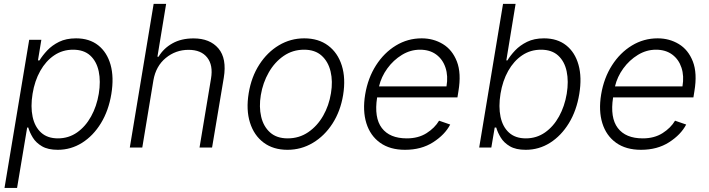

<svg xmlns="http://www.w3.org/2000/svg" viewBox="-20 -747 3589 972"><path d="M2.8 204.5 127.8 -545.5H189.3L172.2 -441.4H180Q195 -465.9 219.1 -491.7Q243.3 -517.4 279.1 -535.2Q315 -552.9 365.1 -552.9Q432.5 -552.9 477.3 -517.6Q522 -482.2 539.8 -419Q557.5 -355.8 543.7 -271.3Q529.8 -186.8 490.9 -123.2Q452.1 -59.7 395.6 -24.1Q339.1 11.4 272.4 11.4Q223 11.4 192.6 -6.4Q162.3 -24.1 146.3 -50.2Q130.3 -76.3 123.2 -101.2H117.5L66.4 204.5ZM144.9 -272.4Q134.2 -206.7 145.2 -155.5Q156.2 -104.4 188.4 -75.5Q220.5 -46.5 273.1 -46.5Q327.4 -46.5 370.2 -76.5Q413 -106.5 441.2 -157.7Q469.5 -208.8 480.1 -272.4Q490.4 -335.2 479.8 -385.7Q469.1 -436.1 437 -465.7Q404.8 -495.4 349.8 -495.4Q296.5 -495.4 254.3 -466.8Q212 -438.2 183.8 -388Q155.5 -337.7 144.9 -272.4Z M756.7 -340.9 700.3 0H637.1L757.8 -727.3H821L777 -459.9H782.7Q808.2 -502.5 853 -527.5Q897.7 -552.6 959.9 -552.6Q1042.6 -552.6 1085.8 -501.8Q1128.9 -451 1112.9 -353.3L1053.6 0H990.1L1048.3 -349.4Q1059.7 -416.9 1028.9 -455.8Q998.2 -494.7 934.7 -494.7Q869.3 -494.7 819.2 -453.5Q769.2 -412.3 756.7 -340.9Z M1435.4 11.4Q1363.6 11.4 1314.8 -25Q1266 -61.4 1245.6 -126.1Q1225.1 -190.7 1239 -275.2Q1252.5 -357.6 1292.8 -420.1Q1333.1 -482.6 1392 -517.8Q1451 -552.9 1520.2 -552.9Q1592.3 -552.9 1641.2 -516.3Q1690 -479.8 1710.4 -415.1Q1730.8 -350.5 1717 -265.6Q1703.5 -183.9 1663.2 -121.4Q1622.9 -58.9 1563.9 -23.8Q1505 11.4 1435.4 11.4ZM1436.4 -46.5Q1494.3 -46.5 1540.1 -77.6Q1585.9 -108.7 1615.8 -160.7Q1645.6 -212.7 1655.5 -275.2Q1665.5 -335.2 1653.6 -385.1Q1641.7 -435 1608.3 -465.2Q1574.9 -495.4 1519.5 -495.4Q1462 -495.4 1416.2 -464Q1370.4 -432.5 1340.6 -380.3Q1310.7 -328.1 1300.4 -265.6Q1290.5 -206 1302.2 -156.1Q1313.9 -106.2 1347.5 -76.3Q1381 -46.5 1436.4 -46.5Z M2030.5 11.4Q1954.2 11.4 1904.3 -24.3Q1854.4 -60 1834.7 -123.4Q1815 -186.8 1828.8 -269.5Q1842.7 -352.3 1883.5 -416.2Q1924.4 -480.1 1984.2 -516.5Q2044 -552.9 2114.7 -552.9Q2174 -552.9 2221.9 -524Q2269.9 -495 2293 -435.7Q2316.1 -376.4 2300.8 -285.2L2295.8 -253.9H1889.2Q1873.2 -151.3 1913 -98.9Q1952.8 -46.5 2039.4 -46.5Q2098 -46.5 2139.6 -73Q2181.1 -99.4 2202.8 -136L2259.2 -116.5Q2232.2 -65 2172.6 -26.8Q2112.9 11.4 2030.5 11.4ZM1898.8 -309.7H2240.4Q2249.3 -362.2 2235.4 -404.3Q2221.6 -446.4 2188.4 -470.9Q2155.2 -495.4 2106.2 -495.4Q2057.9 -495.4 2014.7 -469.1Q1971.6 -442.8 1940.9 -400.6Q1910.2 -358.3 1898.8 -309.7Z M2405.9 0 2526.6 -727.3H2590.2L2543.3 -441.4H2549Q2563.6 -465.9 2587.9 -491.7Q2612.2 -517.4 2648.3 -535.2Q2684.3 -552.9 2734 -552.9Q2801.5 -552.9 2846.2 -517.6Q2891 -482.2 2908.7 -418.9Q2926.5 -355.5 2912.6 -271.3Q2898.8 -186.8 2859.9 -123.2Q2821 -59.7 2764.7 -24.1Q2708.5 11.4 2641.3 11.4Q2591.6 11.4 2561.4 -6.4Q2531.2 -24.1 2515.3 -50.2Q2499.3 -76.3 2492.2 -101.2H2484.4L2467.3 0ZM2513.8 -272.4Q2503.2 -206.7 2514 -155.5Q2524.9 -104.4 2557 -75.5Q2589.1 -46.5 2642 -46.5Q2696.4 -46.5 2739.2 -76.5Q2782 -106.5 2810.2 -157.7Q2838.4 -208.8 2849.1 -272.4Q2859.4 -335.2 2848.7 -385.7Q2838.1 -436.1 2805.8 -465.7Q2773.4 -495.4 2718.8 -495.4Q2665.5 -495.4 2623.2 -466.8Q2581 -438.2 2552.7 -388Q2524.5 -337.7 2513.8 -272.4Z M3225.1 11.4Q3148.8 11.4 3098.9 -24.3Q3049 -60 3029.3 -123.4Q3009.6 -186.8 3023.4 -269.5Q3037.3 -352.3 3078.1 -416.2Q3119 -480.1 3178.8 -516.5Q3238.6 -552.9 3309.3 -552.9Q3368.6 -552.9 3416.5 -524Q3464.5 -495 3487.6 -435.7Q3510.7 -376.4 3495.4 -285.2L3490.4 -253.9H3083.8Q3067.8 -151.3 3107.6 -98.9Q3147.4 -46.5 3234 -46.5Q3292.6 -46.5 3334.2 -73Q3375.7 -99.4 3397.4 -136L3453.8 -116.5Q3426.8 -65 3367.2 -26.8Q3307.5 11.4 3225.1 11.4ZM3093.4 -309.7H3435Q3443.9 -362.2 3430 -404.3Q3416.2 -446.4 3383 -470.9Q3349.8 -495.4 3300.8 -495.4Q3252.5 -495.4 3209.3 -469.1Q3166.2 -442.8 3135.5 -400.6Q3104.8 -358.3 3093.4 -309.7Z"/></svg>

Font: Inter Light  BETA
Style: Italic
Weight: 300
Italic angle: 9.39999°
Designer: Rasmus Andersson
Foundry: rsms
Version: Version 3.011;git-f93a4a705